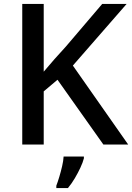

<svg xmlns="http://www.w3.org/2000/svg" viewBox="-20 -734 671 975"><path d="M93 0V-714H202V-370Q229 -402 257 -434Q285 -466 314 -497L499 -714H623L350 -401L631 0H505L272 -329L202 -270V0ZM406 70Q401 90 388.5 117Q376 144 360 171Q344 198 325 221H266V209Q273 191 281 164.5Q289 138 295.5 110Q302 82 303 61H406Z"/></svg>

Font: Noto Sans Symbols Medium
Style: Regular
Weight: 500
Version: Version 2.002